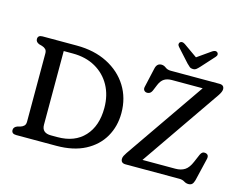

<svg xmlns="http://www.w3.org/2000/svg" viewBox="-120 -1104 1671 1316"><g transform="rotate(15 715.0 -445.5)"><path d="M51.5 -27.5Q51.5 -48 76 -58L98 -64Q114 -69 123.5 -78.8Q133 -88.5 133 -108V-592Q133 -611.5 123.5 -621.2Q114 -631 98 -636L76 -642Q51.5 -652 51.5 -672.5Q51.5 -700 84.5 -700H327Q452 -700 545.5 -652.2Q639 -604.5 690.8 -521.5Q742.5 -438.5 742.5 -332Q742.5 -237.5 699.2 -162.2Q656 -87 572.8 -43.5Q489.5 0 369.5 0H84.5Q51.5 0 51.5 -27.5ZM362 -59.5Q483.5 -59.5 552 -133.5Q620.5 -207.5 620.5 -335.5Q620.5 -425 582.8 -493.8Q545 -562.5 476.2 -601.5Q407.5 -640.5 315.5 -640.5H250.5V-117.5Q250.5 -59.5 315.5 -59.5ZM1354 -623.5 965 -59.5H1198.5Q1238 -59.5 1264.8 -76.8Q1291.5 -94 1310.5 -139.5L1334.5 -195.5Q1346.5 -222 1370 -217Q1398 -211.5 1389.5 -177.5L1352 -19.5Q1346.5 0.5 1337.5 9.8Q1328.5 19 1311 19Q1294.5 19 1279.5 9.5Q1264.5 0 1242.5 0H861Q827 0 827 -30.5Q827 -41.5 832.8 -52.8Q838.5 -64 847 -76.5L1236.5 -640.5H1018Q985.5 -640.5 964.2 -627.2Q943 -614 929.5 -582L911.5 -538.5Q904.5 -522.5 893.8 -516.5Q883 -510.5 871.5 -512.5Q859.5 -514.5 853.2 -523.8Q847 -533 850.5 -548L881.5 -685.5Q890 -724 922.5 -724Q939.5 -724 955 -712Q970.5 -700 993.5 -700H1339.5Q1373.5 -700 1373.5 -669.5Q1373.5 -652.5 1354 -623.5ZM1182 -778Q1170.5 -765.5 1161 -758Q1151.5 -750.5 1137.5 -750.5Q1123 -750.5 1113.5 -758Q1104 -765.5 1092 -778L1006.5 -872.5Q998 -882 998.5 -891Q999 -900 1004.5 -904.5Q1018 -916 1039.5 -902L1137 -833.5L1234.5 -902Q1256.5 -916 1269.5 -904.5Q1275 -900 1275.5 -891Q1276 -882 1267.5 -872.5Z"/></g></svg>

Font: Fraunces 9pt SuperSoft
Style: Regular
Weight: 400
Version: Version 1.000;[b76b70a41]